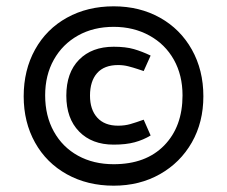

<svg xmlns="http://www.w3.org/2000/svg" viewBox="-20 -539 719 608"><path d="M340 49Q422 49 486.5 12.5Q551 -24 587.5 -88Q624 -152 624 -234Q624 -317 587.5 -382Q551 -447 486.5 -483Q422 -519 340 -519Q257 -519 192 -483Q127 -447 91 -382Q55 -317 55 -234Q55 -152 91 -87.5Q127 -23 192 13Q257 49 340 49ZM340 -454Q403 -454 453 -426.5Q503 -399 530.5 -350Q558 -301 558 -237Q558 -138 500 -78.5Q442 -19 340 -19Q276 -19 227 -46Q178 -73 150.5 -122.5Q123 -172 123 -237Q123 -301 150.5 -350Q178 -399 227 -426.5Q276 -454 340 -454ZM354 -333Q371 -333 386.5 -329Q402 -325 415.5 -320.5Q429 -316 435 -314L457 -363Q430 -376 404 -383.5Q378 -391 340 -391Q271 -391 230.5 -350Q190 -309 190 -236Q190 -164 230.5 -122.5Q271 -81 340 -81Q379 -81 406.5 -88.5Q434 -96 457 -110L435 -160Q410 -151 392.5 -146Q375 -141 354 -141Q311 -141 288 -166.5Q265 -192 265 -236Q265 -282 287.5 -307.5Q310 -333 354 -333Z"/></svg>

Font: Cambay Devanagari
Style: Bold Italic
Weight: 700
Designer: Pooja Saxena
Foundry: Pooja Saxena
Version: Version 1.005;PS 001.005;hotconv 1.0.70;makeotf.lib2.5.58329